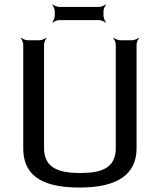

<svg xmlns="http://www.w3.org/2000/svg" viewBox="-20 -829 716 859"><path d="M339 -55C245 -55 177 -76 177 -167V-629C177 -638 183 -653 188 -658L186 -660C181 -655 166 -649 157 -649H104C95 -649 80 -655 75 -660L73 -658C78 -653 84 -638 84 -629V-166C84 -25 197 10 337 10C506 10 591 -49 591 -166V-629C591 -638 597 -653 602 -658L600 -660C595 -655 580 -649 571 -649H518C509 -649 494 -655 489 -660L487 -658C492 -653 498 -638 498 -629V-167C498 -76 433 -55 339 -55ZM443 -759V-778C443 -787 449 -802 454 -807L452 -809C447 -804 432 -798 423 -798H245C236 -798 221 -804 216 -809L214 -807C219 -802 225 -787 225 -778V-759C225 -750 219 -735 214 -730L216 -728C221 -733 236 -739 245 -739H423C432 -739 447 -733 452 -728L454 -730C449 -735 443 -750 443 -759Z"/></svg>

Font: Gamestation Storm
Style: Regular
Weight: 400
Designer: Jonas Hecksher
Foundry: Jonas Hecksher, Playtypeª, e-types AS
Version: Version 1.003